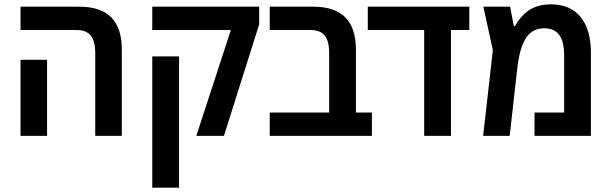

<svg xmlns="http://www.w3.org/2000/svg" viewBox="-20 -629 2825 889"><path d="M421 0H544V-400C544 -533 479 -598 347 -598H75V-490H334C392 -490 421 -460 421 -383ZM75 0H198V-352H75Z M889 0H1017L1180 -516V-598H685V-490H1049ZM685 240H809V-368H685Z M1702 -108H1628V-399C1628 -534 1561 -598 1431 -598H1229V-490H1416C1475 -490 1504 -462 1504 -383V-108H1229V0H1702Z M2153 -490V-598H1683V-490H1944V0H2068V-490Z M2531 -609C2436 -609 2394 -558 2364 -508H2359L2342 -598H2218L2262 -397L2217 0H2340L2375 -311C2390 -443 2428 -498 2500 -498C2564 -498 2592 -455 2592 -373V-108H2455V0H2716V-387C2716 -520 2656 -609 2531 -609Z"/></svg>

Font: Noto Sans Hebrew SemiCondensed Semi
Style: Regular
Weight: 600
Width: 4
Designer: Monotype Design Team
Foundry: Monotype Imaging Inc.
Version: Version 1.902